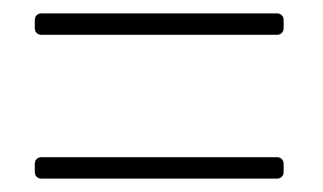

<svg xmlns="http://www.w3.org/2000/svg" viewBox="-20 -480 483 287"><path d="M42 -428H394C400 -428 404 -432 404 -438V-450C404 -456 400 -460 394 -460H42C36 -460 32 -456 32 -450V-438C32 -432 36 -428 42 -428ZM42 -213H394C400 -213 404 -217 404 -223V-235C404 -241 400 -245 394 -245H42C36 -245 32 -241 32 -235V-223C32 -217 36 -213 42 -213Z"/></svg>

Font: Barlow Condensed ExtraLight
Style: Regular
Weight: 275
Width: 3
Designer: Jeremy Tribby
Foundry: Tribby Type
Version: Version 1.422;hotconv 1.0.109;makeotfexe 2.5.65596